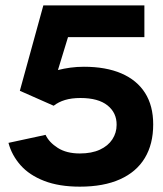

<svg xmlns="http://www.w3.org/2000/svg" viewBox="-20 -683 611 719"><path d="M279 16Q201.3 16 145.7 -5.5Q90 -27 57 -64.3Q24 -101.7 11.7 -148L150.7 -178Q163.7 -150 196.3 -129.2Q229 -108.3 279 -108.3Q323.3 -108.3 354 -122.5Q384.7 -136.7 400.7 -161.2Q416.7 -185.7 416.7 -215.3Q417.3 -260.3 382.7 -288.2Q348 -316 281.3 -316Q248 -316 223.3 -308.5Q198.7 -301 181 -287L54.3 -343L142.3 -662.7H520.7V-544H234.7L197 -420.7Q219 -426.3 243.5 -429.7Q268 -433 294.3 -433Q376.7 -433 434.7 -408Q492.7 -383 523.2 -335Q553.7 -287 553.7 -217Q553.7 -143.3 522.3 -91.3Q491 -39.3 429.7 -11.7Q368.3 16 279 16Z"/></svg>

Font: Nata Sans
Style: Regular
Weight: 400
Designer: Daniel Uzquiano Cruz
Version: Version 1.001